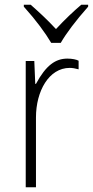

<svg xmlns="http://www.w3.org/2000/svg" viewBox="-20 -786 390 806"><path d="M195 -606H235C258 -646 297 -698 350 -758V-766H321C288 -738 254 -706 215 -664C176 -706 145 -734 109 -766H80V-758C133 -699 170 -648 195 -606ZM88 0H131V-293C131 -403 185 -501 273 -501C283 -501 296 -499 310 -495V-531C302 -536 283 -540 263 -540C213 -540 173 -512 131 -434H128L124 -530H88Z"/></svg>

Font: Kathrein 35 Thin
Style: Regular
Weight: 250
Designer: Lazydogs Typefoundry, based on Open Sans by Ascender Corporation
Foundry: Lazydogs Typefoundry
Version: Version 1.003;PS 001.003;hotconv 1.0.88;makeotf.lib2.5.64775